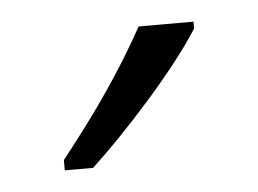

<svg xmlns="http://www.w3.org/2000/svg" viewBox="-28 -797 300 223"><g transform="rotate(-5 122.0 -685.5)"><path d="M204 -757V-765H140C113 -716 82 -671 40 -618V-606H73C113 -643 175 -711 204 -757Z"/></g></svg>

Font: Noto Sans Devanagari ExtraCondensed Light
Style: Regular
Weight: 300
Width: 2
Designer: Jelle Bosma - Monotype Design Team
Foundry: Monotype Imaging Inc.
Version: Version 2.004